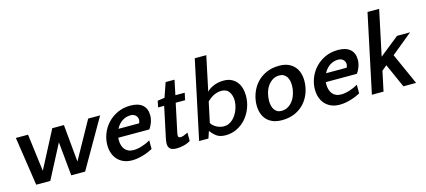

<svg xmlns="http://www.w3.org/2000/svg" viewBox="-58 -1240 3888 1752"><g transform="rotate(-15 1886.5 -364.0)"><path d="M418 -320 251 0H118L49 -460H164L209 -107L393 -460H503L536 -107L732 -460H845L580 0H449Z M1134 -475Q1209 -475 1248 -440.5Q1287 -406 1287 -343Q1287 -324 1283 -305Q1279 -286 1272.5 -269.5Q1266 -253 1258.5 -240Q1251 -227 1245 -220H952Q951 -214 951 -208Q951 -202 951 -196Q951 -171 957.5 -149Q964 -127 977 -110.5Q990 -94 1010.5 -84.5Q1031 -75 1059 -75Q1096 -75 1140 -89Q1184 -103 1219 -124V-42Q1204 -34 1182.5 -24.5Q1161 -15 1135.5 -7Q1110 1 1081.5 6.5Q1053 12 1023 12Q976 12 941.5 -3.5Q907 -19 884 -45Q861 -71 849.5 -106Q838 -141 838 -180Q838 -236 859 -289Q880 -342 919 -383.5Q958 -425 1012.5 -450Q1067 -475 1134 -475ZM1112 -389Q1068 -389 1032 -364.5Q996 -340 975 -298H1170Q1173 -305 1175.5 -312.5Q1178 -320 1178 -328Q1178 -355 1160 -372Q1142 -389 1112 -389Z M1432 -393H1375L1387 -453L1454 -463L1501 -599H1585L1556 -460H1644L1630 -393H1541L1485 -129Q1481 -113 1481 -100Q1481 -87 1486.5 -82.5Q1492 -78 1504 -78Q1517 -78 1531 -83Q1545 -88 1574 -102V-23Q1551 -7 1514.5 2.5Q1478 12 1444 12Q1399 12 1381.5 -5Q1364 -22 1364 -54Q1364 -65 1366 -78.5Q1368 -92 1371 -106Z M1907 12Q1853 12 1822.5 -10Q1792 -32 1770 -63H1766L1745 0H1657L1814 -740H1923L1854 -414Q1883 -443 1924.5 -459Q1966 -475 2014 -475Q2057 -475 2087.5 -460Q2118 -445 2138 -419.5Q2158 -394 2167.5 -361Q2177 -328 2177 -291Q2177 -229 2156 -174Q2135 -119 2098.5 -77.5Q2062 -36 2012.5 -12Q1963 12 1907 12ZM1911 -71Q1947 -71 1975.5 -90Q2004 -109 2024 -138.5Q2044 -168 2055 -203.5Q2066 -239 2066 -273Q2066 -321 2043 -355.5Q2020 -390 1970 -390Q1941 -390 1907 -376.5Q1873 -363 1835 -326L1794 -134Q1802 -119 1815.5 -107.5Q1829 -96 1844.5 -88Q1860 -80 1877.5 -75.5Q1895 -71 1911 -71Z M2539 -475Q2589 -475 2624.5 -459.5Q2660 -444 2683 -417.5Q2706 -391 2716.5 -356.5Q2727 -322 2727 -283Q2727 -227 2708.5 -174Q2690 -121 2654 -79.5Q2618 -38 2564 -13Q2510 12 2438 12Q2388 12 2352 -3Q2316 -18 2293 -44Q2270 -70 2259 -104.5Q2248 -139 2248 -178Q2248 -233 2267 -286.5Q2286 -340 2322.5 -382Q2359 -424 2413.5 -449.5Q2468 -475 2539 -475ZM2455 -71Q2492 -71 2520.5 -89Q2549 -107 2568 -135.5Q2587 -164 2597 -199.5Q2607 -235 2607 -271Q2607 -295 2602 -316.5Q2597 -338 2586 -354Q2575 -370 2558.5 -379.5Q2542 -389 2518 -389Q2481 -389 2453 -371Q2425 -353 2406 -324.5Q2387 -296 2377.5 -260Q2368 -224 2368 -188Q2368 -165 2373 -143.5Q2378 -122 2388.5 -106Q2399 -90 2415.5 -80.5Q2432 -71 2455 -71Z M3095 -475Q3170 -475 3209 -440.5Q3248 -406 3248 -343Q3248 -324 3244 -305Q3240 -286 3233.5 -269.5Q3227 -253 3219.5 -240Q3212 -227 3206 -220H2913Q2912 -214 2912 -208Q2912 -202 2912 -196Q2912 -171 2918.5 -149Q2925 -127 2938 -110.5Q2951 -94 2971.5 -84.5Q2992 -75 3020 -75Q3057 -75 3101 -89Q3145 -103 3180 -124V-42Q3165 -34 3143.5 -24.5Q3122 -15 3096.5 -7Q3071 1 3042.5 6.5Q3014 12 2984 12Q2937 12 2902.5 -3.5Q2868 -19 2845 -45Q2822 -71 2810.5 -106Q2799 -141 2799 -180Q2799 -236 2820 -289Q2841 -342 2880 -383.5Q2919 -425 2973.5 -450Q3028 -475 3095 -475ZM3073 -389Q3029 -389 2993 -364.5Q2957 -340 2936 -298H3131Q3134 -305 3136.5 -312.5Q3139 -320 3139 -328Q3139 -355 3121 -372Q3103 -389 3073 -389Z M3574 -297 3707 0H3587L3486 -226L3439 -187L3399 0H3289L3446 -740H3556L3465 -312L3650 -460H3773Z"/></g></svg>

Font: Quattrocento Sans
Style: Bold Italic
Weight: 700
Designer: Pablo Impallari
Foundry: Pablo Impallari, Igino Marini, Brenda Gallo
Version: Version 2.000